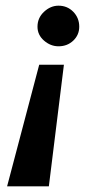

<svg xmlns="http://www.w3.org/2000/svg" viewBox="-20 -535 320 676"><path d="M5 121 118 -307H205L152 121ZM186 -372Q158 -372 135 -392Q112 -412 112 -441Q112 -472 135 -493.5Q158 -515 186 -515Q217 -515 238 -493.5Q259 -472 259 -441Q259 -412 238 -392Q217 -372 186 -372Z"/></svg>

Font: Manuale
Style: Italic
Weight: 400
Italic angle: -11°
Designer: Eduardo Tunni / Pablo Cosgaya
Foundry: Eduardo Tunni / Pablo Cosgaya
Version: Version 1.002